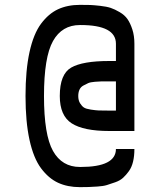

<svg xmlns="http://www.w3.org/2000/svg" viewBox="-20 -770 658 790"><path d="M309 0Q258 0 219 -18Q180 -36 149 -77.5Q118 -119 101.5 -194Q85 -269 85 -375Q85 -481 101.5 -556Q118 -631 149 -672.5Q180 -714 219 -732Q258 -750 309 -750Q336 -750 350.5 -749.5Q365 -749 392 -746Q419 -743 435.5 -737.5Q452 -732 472.5 -720Q493 -708 504.5 -691.5Q516 -675 524.5 -649Q533 -623 533 -590V-231H429Q324 -231 275 -262.5Q226 -294 226 -375Q226 -465 273 -492Q320 -519 429 -519H457V-590Q457 -667 311 -667H309Q235 -667 198 -601Q161 -535 161 -375Q161 -215 198 -149Q235 -83 309 -83H311Q457 -83 457 -157H533Q533 -128 527.5 -105Q522 -82 510.5 -66Q499 -50 486.5 -38.5Q474 -27 454 -20Q434 -13 419.5 -8.5Q405 -4 381 -2.5Q357 -1 344.5 -0.5Q332 0 309 0ZM426 -315H457V-435H423Q403 -435 396 -435Q389 -435 370.5 -433.5Q352 -432 343 -428Q334 -424 323 -418Q312 -412 307 -401Q302 -390 302 -375Q302 -357 309.5 -345Q317 -333 325.5 -327.5Q334 -322 354 -319Q374 -316 386 -315.5Q398 -315 426 -315Z"/></svg>

Font: Hermit Light
Style: Regular
Weight: 300
Designer: Pablo Caro
Version: Version 2.000;PS 002.000;hotconv 1.0.88;makeotf.lib2.5.64775